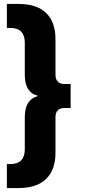

<svg xmlns="http://www.w3.org/2000/svg" viewBox="-20 -762 431 976"><path d="M73 194H15V72H33Q69 72 87.5 53Q106 34 106 -2V-162Q106 -206 118.5 -231Q131 -256 156 -267.5Q181 -279 221 -283V-265Q181 -270 156 -281Q131 -292 118.5 -317Q106 -342 106 -386V-546Q106 -582 87.5 -601Q69 -620 33 -620H15V-742H73Q167 -742 214.5 -696Q262 -650 262 -563V-382Q262 -359 274 -347Q286 -335 306 -335H339V-213H306Q286 -213 274 -201.5Q262 -190 262 -166V15Q262 101 214.5 147.5Q167 194 73 194Z"/></svg>

Font: MOST Montserrat
Style: Bold
Weight: 700
Designer: Julieta Ulanovsky
Foundry: Julieta Ulanovsky
Version: Version 8.000;March 11, 2024;FontCreator 15.0.0.2926 64-bit